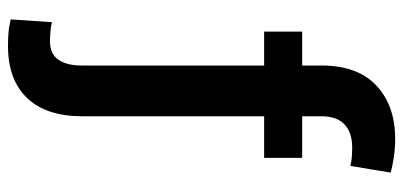

<svg xmlns="http://www.w3.org/2000/svg" viewBox="-283 -517 1004 478"><g transform="rotate(90 219.0 -278.0)"><path d="M373 -528.3V-433.6H269.5V20.5Q269 110.4 223.4 157.2Q177.7 204.1 94.7 204.1Q77.6 204.1 61.8 202.9Q45.9 201.7 28.3 197.3L35.2 94.7Q43.5 97.2 59.1 98.4Q74.7 99.6 82.5 99.6Q114.3 99.6 128.7 78.6Q143.1 57.6 143.1 20.5V-433.6H58.6V-528.3H143.1V-576.2Q143.1 -666 192.9 -712.9Q242.7 -759.8 325.7 -759.8Q347.7 -759.8 370.4 -756.6Q393.1 -753.4 409.7 -748.5L393.1 -648.4Q384.3 -650.4 373.5 -651.6Q362.8 -652.8 347.2 -652.8Q310.1 -652.8 289.8 -633.8Q269.5 -614.7 269.5 -576.2V-528.3Z"/></g></svg>

Font: Inter-SemiBold
Style: Regular
Weight: 600
Designer: Rasmus Andersson
Foundry: rsms
Version: Version 4.000;git-a52131595